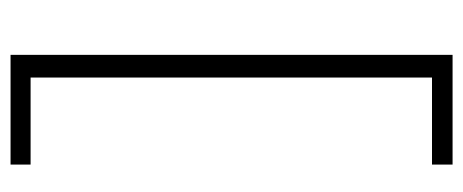

<svg xmlns="http://www.w3.org/2000/svg" viewBox="-277 -443 878 364"><g transform="rotate(-90 162.0 -261.0)"><path d="M32 119H197V-642H32V-680H240V158H32Z"/></g></svg>

Font: Noto Sans Syriac Eastern ExtraLight
Style: Regular
Weight: 250
Designer: Patrick Giasson and the Monotype Design Team
Foundry: Monotype Imaging Inc.
Version: Version 3.001